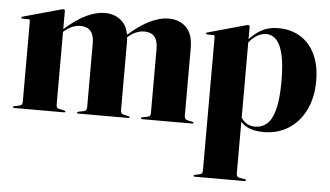

<svg xmlns="http://www.w3.org/2000/svg" viewBox="-49 -536 1461 850"><g transform="rotate(5 681.5 -111.0)"><path d="M207 -447.5V-30.5Q207 -23 209.8 -18.8Q212.5 -14.5 219 -13L242 -8.5Q248 -7 248 -4Q248 0 243 0H20Q18 0 16.5 -1Q15 -2 15 -4Q15 -5.5 16.2 -6.5Q17.5 -7.5 20.5 -8L44.5 -13Q51 -14.5 53.8 -18.8Q56.5 -23 56.5 -30.5V-389.5Q56.5 -393.5 54.8 -395.2Q53 -397 48.5 -397H22.5Q20 -397.5 18.8 -398.5Q17.5 -399.5 17.5 -401.5Q17.5 -403.5 18.8 -404.5Q20 -405.5 22.5 -406L188 -452Q193.5 -453.5 195.5 -454Q197.5 -454.5 200.5 -454.5Q203.5 -454.5 205.2 -452.5Q207 -450.5 207 -447.5ZM192 -341.5 186 -348 205 -365Q259 -413 303.2 -433.5Q347.5 -454 384 -454Q432 -454 462.5 -424.5Q493 -395 493 -331.5V-32Q493 -24 496.2 -19Q499.5 -14 506.5 -12.5L528 -8Q533.5 -7 533.5 -4Q533.5 0 528.5 0H305Q300 0 300 -4Q300 -7 306 -8.5L329.5 -13Q337 -14.5 339.8 -19.5Q342.5 -24.5 342.5 -32V-315.5Q342.5 -353 326.8 -370.2Q311 -387.5 282 -387.5Q264 -387.5 245.8 -380Q227.5 -372.5 210.5 -357.5ZM476 -341.5 469.5 -348 488.5 -365Q543 -413 587.2 -433.5Q631.5 -454 667.5 -454Q716 -454 746.2 -424.5Q776.5 -395 776.5 -331.5V-32Q776.5 -24 779.8 -19Q783 -14 790.5 -12.5L812 -8Q815 -7.5 816.2 -6.5Q817.5 -5.5 817.5 -4Q817.5 -2 816.2 -1Q815 0 812.5 0H589Q584 0 584 -4Q584 -7 590 -8.5L613.5 -13Q621 -14.5 623.5 -19.5Q626 -24.5 626 -32V-315.5Q626 -353 610.5 -370.2Q595 -387.5 566 -387.5Q548 -387.5 529.8 -380Q511.5 -372.5 494 -357.5Z M1028 -449V-389.5V-384.5V203Q1028 210.5 1030.8 214.8Q1033.5 219 1040 220.5L1065 225Q1068.5 225.5 1069.8 226.8Q1071 228 1071 229.5Q1071 231.5 1069.8 232.5Q1068.5 233.5 1066 233.5H843Q841 233.5 839.5 232.5Q838 231.5 838 229.5Q838 228 839.5 226.8Q841 225.5 844.5 225L865.5 220.5Q872 219 874.8 214.8Q877.5 210.5 877.5 203V-391Q877.5 -395 875.8 -396.8Q874 -398.5 869.5 -398.5H844Q841 -399 839.8 -400Q838.5 -401 838.5 -403Q838.5 -405 839.8 -406Q841 -407 843.5 -407.5L1009 -453.5Q1014.5 -455 1016.5 -455.5Q1018.5 -456 1021 -456Q1024.5 -456 1026.2 -454Q1028 -452 1028 -449ZM1018 -365.5 1011 -373.5Q1042 -414 1076.5 -434Q1111 -454 1156 -454Q1212 -454 1254 -428Q1296 -402 1319.2 -353.2Q1342.5 -304.5 1342.5 -236Q1342.5 -161 1315 -105.5Q1287.5 -50 1239.5 -20Q1191.5 10 1130.5 10Q1083 10 1054.5 -5.8Q1026 -21.5 1007.5 -56.5L1019 -62Q1030 -36.5 1048.2 -23.5Q1066.5 -10.5 1090.5 -10.5Q1119.5 -10.5 1141.8 -29Q1164 -47.5 1176.8 -93.5Q1189.5 -139.5 1189.5 -221.5Q1189.5 -296 1178.8 -340.2Q1168 -384.5 1149 -404Q1130 -423.5 1105 -423.5Q1083 -423.5 1060.5 -409.5Q1038 -395.5 1018 -365.5Z"/></g></svg>

Font: Fraunces 120pt
Style: Bold
Weight: 700
Version: Version 1.000;[b76b70a41]